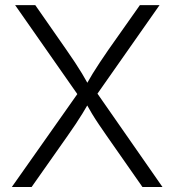

<svg xmlns="http://www.w3.org/2000/svg" viewBox="-20 -748 697 768"><path d="M27.3 0 307.1 -397V-346.2L40.5 -727.5H121.1L245.6 -548.8Q265.6 -520 280.3 -497.8Q294.9 -475.6 308.1 -453.9Q321.3 -432.1 336.4 -404.8H322.3Q337.4 -431.6 350.6 -453.4Q363.8 -475.1 378.9 -497.6Q394 -520 413.6 -548.8L539.6 -727.5H618.2L352.1 -348.1V-398.9L629.9 0H549.8L407.2 -204.1Q389.2 -230 375 -251Q360.8 -272 348.1 -293Q335.4 -314 320.8 -340.3H337.4Q322.8 -314.9 309.8 -293.9Q296.9 -272.9 282.7 -251.7Q268.6 -230.5 250 -204.1L106.4 0Z"/></svg>

Font: Inter 16pt Light
Style: Regular
Weight: 300
Version: Version 4.001;git-66647c0bb